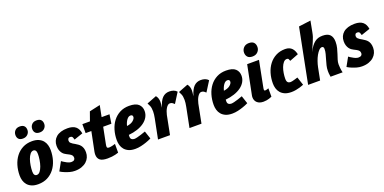

<svg xmlns="http://www.w3.org/2000/svg" viewBox="-12 -1522 4667 2333"><g transform="rotate(-20 2321.5 -356.0)"><path d="M304 -505Q355 -505 389.5 -489.5Q424 -474 444.5 -449Q465 -424 474 -392Q483 -360 483 -327Q483 -257 464.5 -195.5Q446 -134 410 -87.5Q374 -41 321.5 -14Q269 13 201 13Q150 13 116 -2Q82 -17 61 -42Q40 -67 31 -98.5Q22 -130 22 -163Q22 -232 40.5 -294Q59 -356 95 -403Q131 -450 183.5 -477.5Q236 -505 304 -505ZM283 -393Q259 -393 240 -369.5Q221 -346 208.5 -310.5Q196 -275 189.5 -233.5Q183 -192 183 -156Q183 -126 193.5 -112.5Q204 -99 222 -99Q246 -99 264.5 -122.5Q283 -146 295.5 -181.5Q308 -217 314.5 -258Q321 -299 321 -334Q321 -365 310.5 -379Q300 -393 283 -393ZM226 -724Q264 -724 282.5 -705Q301 -686 301 -652Q301 -620 277.5 -596Q254 -572 215 -572Q177 -572 159.5 -591.5Q142 -611 142 -642Q142 -676 164 -700Q186 -724 226 -724ZM443 -724Q481 -724 499.5 -705Q518 -686 518 -652Q518 -620 495 -596Q472 -572 433 -572Q395 -572 377 -591.5Q359 -611 359 -642Q359 -676 381 -700Q403 -724 443 -724Z M763 -505Q832 -505 868 -475Q904 -445 913 -385L799 -346Q796 -355 794 -363.5Q792 -372 788 -379Q784 -386 777 -390Q770 -394 758 -394Q738 -394 731.5 -381.5Q725 -369 725 -358Q725 -339 737.5 -327.5Q750 -316 761 -309L787 -294Q805 -283 821 -272Q837 -261 849.5 -245.5Q862 -230 869.5 -208Q877 -186 877 -154Q877 -120 864 -90Q851 -60 825.5 -37Q800 -14 762 -0.5Q724 13 674 13Q641 13 608.5 4Q576 -5 550 -16Q519 -28 492 -45L554 -157Q575 -141 596 -130Q613 -119 633 -111Q653 -103 669 -103Q695 -103 707 -113.5Q719 -124 719 -141Q719 -161 709 -173.5Q699 -186 678 -197L645 -214Q632 -220 618.5 -230Q605 -240 593.5 -256Q582 -272 574.5 -294.5Q567 -317 567 -349Q567 -383 579.5 -411.5Q592 -440 616.5 -461Q641 -482 678 -493.5Q715 -505 763 -505Z M952 -490H1050L1091 -605L1230 -636L1201 -490H1303L1285 -374H1179L1137 -162Q1135 -157 1134.5 -147Q1134 -137 1134 -132Q1134 -122 1140 -117Q1146 -112 1163 -112Q1172 -112 1185.5 -114.5Q1199 -117 1212 -120Q1227 -124 1242 -129V-16Q1224 -9 1201 -4Q1181 1 1155 4Q1129 7 1099 7Q1030 7 1001 -17.5Q972 -42 972 -89Q972 -97 973 -107.5Q974 -118 976 -127L1026 -374H952Z M1278 -163Q1278 -232 1296.5 -294Q1315 -356 1351 -403Q1387 -450 1439.5 -477.5Q1492 -505 1560 -505Q1644 -505 1681 -471Q1718 -437 1718 -382Q1718 -340 1697.5 -304Q1677 -268 1639.5 -241Q1602 -214 1550.5 -197Q1499 -180 1438 -174Q1438 -170 1437.5 -163.5Q1437 -157 1437 -152Q1437 -127 1451 -116Q1465 -105 1486 -105Q1500 -105 1524.5 -111Q1549 -117 1574 -125Q1603 -134 1635 -146L1669 -44Q1635 -27 1599 -15Q1568 -4 1530.5 4.5Q1493 13 1457 13Q1406 13 1372 -2Q1338 -17 1317 -42Q1296 -67 1287 -98.5Q1278 -130 1278 -163ZM1536 -389Q1510 -389 1488 -359.5Q1466 -330 1454 -283Q1508 -290 1536.5 -314.5Q1565 -339 1565 -362Q1565 -389 1536 -389Z M2093 -335Q2082 -346 2069 -355Q2056 -364 2036 -364Q2022 -364 2009.5 -353.5Q1997 -343 1986.5 -326Q1976 -309 1968 -287.5Q1960 -266 1955 -244L1907 0H1752L1803 -256Q1808 -281 1810.5 -302.5Q1813 -324 1813 -342Q1813 -389 1800.5 -417Q1788 -445 1782 -455L1908 -504Q1922 -488 1929 -466.5Q1936 -445 1936 -421Q1936 -410 1934.5 -394Q1933 -378 1929 -346Q1954 -431 1990 -466.5Q2026 -502 2079 -502Q2108 -502 2132.5 -493.5Q2157 -485 2175 -465Z M2500 -335Q2489 -346 2476 -355Q2463 -364 2443 -364Q2429 -364 2416.5 -353.5Q2404 -343 2393.5 -326Q2383 -309 2375 -287.5Q2367 -266 2362 -244L2314 0H2159L2210 -256Q2215 -281 2217.5 -302.5Q2220 -324 2220 -342Q2220 -389 2207.5 -417Q2195 -445 2189 -455L2315 -504Q2329 -488 2336 -466.5Q2343 -445 2343 -421Q2343 -410 2341.5 -394Q2340 -378 2336 -346Q2361 -431 2397 -466.5Q2433 -502 2486 -502Q2515 -502 2539.5 -493.5Q2564 -485 2582 -465Z M2531 -163Q2531 -232 2549.5 -294Q2568 -356 2604 -403Q2640 -450 2692.5 -477.5Q2745 -505 2813 -505Q2897 -505 2934 -471Q2971 -437 2971 -382Q2971 -340 2950.5 -304Q2930 -268 2892.5 -241Q2855 -214 2803.5 -197Q2752 -180 2691 -174Q2691 -170 2690.5 -163.5Q2690 -157 2690 -152Q2690 -127 2704 -116Q2718 -105 2739 -105Q2753 -105 2777.5 -111Q2802 -117 2827 -125Q2856 -134 2888 -146L2922 -44Q2888 -27 2852 -15Q2821 -4 2783.5 4.5Q2746 13 2710 13Q2659 13 2625 -2Q2591 -17 2570 -42Q2549 -67 2540 -98.5Q2531 -130 2531 -163ZM2789 -389Q2763 -389 2741 -359.5Q2719 -330 2707 -283Q2761 -290 2789.5 -314.5Q2818 -339 2818 -362Q2818 -389 2789 -389Z M3189 -724Q3232 -724 3252 -702.5Q3272 -681 3272 -644Q3272 -608 3246.5 -581.5Q3221 -555 3178 -555Q3135 -555 3115 -577Q3095 -599 3095 -634Q3095 -670 3120 -697Q3145 -724 3189 -724ZM3116 7Q3063 7 3034 -19.5Q3005 -46 3005 -90Q3005 -97 3006 -105Q3007 -113 3009 -121L3083 -490H3236L3171 -159Q3169 -146 3168 -142Q3167 -138 3167 -133Q3167 -126 3169 -120.5Q3171 -115 3180 -115Q3185 -115 3192.5 -116.5Q3200 -118 3206.5 -120Q3213 -122 3218.5 -124Q3224 -126 3225 -126V-18Q3209 -10 3191 -5Q3176 0 3156.5 3.5Q3137 7 3116 7Z M3636 -23Q3635 -23 3621 -17Q3607 -11 3584.5 -4.5Q3562 2 3533.5 7.5Q3505 13 3475 13Q3424 13 3390 -2Q3356 -17 3335 -42Q3314 -67 3305 -98.5Q3296 -130 3296 -163Q3296 -232 3314.5 -294Q3333 -356 3369 -403Q3405 -450 3457.5 -477.5Q3510 -505 3578 -505Q3608 -505 3629.5 -496Q3651 -487 3665.5 -471.5Q3680 -456 3689 -435.5Q3698 -415 3703 -393L3589 -349Q3584 -361 3579 -373Q3574 -385 3557 -385Q3532 -385 3513 -363Q3494 -341 3481.5 -308Q3469 -275 3463 -236.5Q3457 -198 3457 -165Q3457 -131 3470 -118Q3483 -105 3504 -105Q3513 -105 3526.5 -108Q3540 -111 3554.5 -115Q3569 -119 3581.5 -123Q3594 -127 3601 -129Z M3959 -578Q3950 -527 3925 -472.5Q3900 -418 3874 -356Q3895 -398 3916 -426Q3937 -454 3959.5 -471Q3982 -488 4006.5 -495Q4031 -502 4061 -502Q4127 -502 4156.5 -470Q4186 -438 4186 -378Q4186 -336 4176.5 -299Q4167 -262 4156 -229Q4145 -196 4135.5 -166Q4126 -136 4126 -108Q4126 -90 4128.5 -61.5Q4131 -33 4139 0H3983Q3978 -30 3977 -46.5Q3976 -63 3976 -76Q3976 -112 3984.5 -146.5Q3993 -181 4003 -214.5Q4013 -248 4021.5 -280Q4030 -312 4030 -343Q4030 -357 4024.5 -365.5Q4019 -374 4006 -374Q3987 -374 3967.5 -354Q3948 -334 3930.5 -302.5Q3913 -271 3900 -233.5Q3887 -196 3880 -162L3848 0H3693L3832 -705L3987 -725Z M4476 -505Q4545 -505 4581 -475Q4617 -445 4626 -385L4512 -346Q4509 -355 4507 -363.5Q4505 -372 4501 -379Q4497 -386 4490 -390Q4483 -394 4471 -394Q4451 -394 4444.5 -381.5Q4438 -369 4438 -358Q4438 -339 4450.5 -327.5Q4463 -316 4474 -309L4500 -294Q4518 -283 4534 -272Q4550 -261 4562.5 -245.5Q4575 -230 4582.5 -208Q4590 -186 4590 -154Q4590 -120 4577 -90Q4564 -60 4538.5 -37Q4513 -14 4475 -0.5Q4437 13 4387 13Q4354 13 4321.5 4Q4289 -5 4263 -16Q4232 -28 4205 -45L4267 -157Q4288 -141 4309 -130Q4326 -119 4346 -111Q4366 -103 4382 -103Q4408 -103 4420 -113.5Q4432 -124 4432 -141Q4432 -161 4422 -173.5Q4412 -186 4391 -197L4358 -214Q4345 -220 4331.5 -230Q4318 -240 4306.5 -256Q4295 -272 4287.5 -294.5Q4280 -317 4280 -349Q4280 -383 4292.5 -411.5Q4305 -440 4329.5 -461Q4354 -482 4391 -493.5Q4428 -505 4476 -505Z"/></g></svg>

Font: Amaranth
Style: Bold Italic
Weight: 700
Italic angle: -12°
Designer: Gesine Todt
Foundry: Gesine Todt
Version: Version 1.001